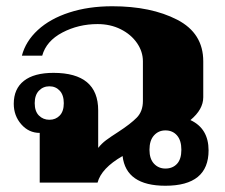

<svg xmlns="http://www.w3.org/2000/svg" viewBox="-20 -584 720 614"><path d="M647 -103Q647 10 509 10Q383 10 372 -85Q304 -46 292 0H107V-159Q72 -159 48 -186.5Q24 -214 24 -252Q24 -300 56.5 -325.5Q89 -351 151 -351Q294 -351 294 -231V-111Q305 -125 319 -135.5Q333 -146 358 -162Q398 -188 417.5 -208Q437 -228 437 -261V-388Q437 -419 418 -446.5Q399 -474 366 -490.5Q333 -507 292 -507Q231 -507 179.5 -480Q128 -453 115 -406H50Q62 -452 101 -488Q140 -524 201.5 -544Q263 -564 339 -564Q463 -564 546.5 -521Q630 -478 630 -388V-273Q630 -234 589 -200Q647 -173 647 -103ZM184 -254Q184 -280 171 -294Q158 -308 138 -308Q118 -308 104.5 -294Q91 -280 91 -254Q91 -228 104.5 -214.5Q118 -201 138 -201Q158 -201 171 -214.5Q184 -228 184 -254ZM560 -105Q560 -135 546 -151Q532 -167 509 -167Q487 -167 472.5 -151Q458 -135 458 -105Q458 -76 472.5 -60.5Q487 -45 509 -45Q532 -45 546 -60Q560 -75 560 -105Z"/></svg>

Font: Trirong Black
Style: Regular
Weight: 900
Designer: Katatrad Team
Foundry: CadsonDemak
Version: Version 1.001